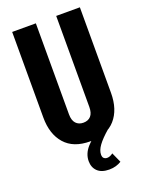

<svg xmlns="http://www.w3.org/2000/svg" viewBox="-167 -803 833 1082"><g transform="rotate(-20 249.0 -262.0)"><path d="M249 10Q149 10 97.5 -48.5Q46 -107 46 -207V-720H188V-174Q188 -138 204.5 -120Q221 -102 249 -102Q278 -102 294 -120Q310 -138 310 -174V-720H452V-207Q452 -107 400.5 -48.5Q349 10 249 10ZM296 196Q250 196 226 173Q202 150 202 112Q202 68 235 30.5Q268 -7 319 -37L366 -20Q322 18 301 47Q280 76 280 101Q280 117 288 123.5Q296 130 307 130Q324 130 342 116L369 176Q355 185 336.5 190.5Q318 196 296 196Z"/></g></svg>

Font: Instrument Sans Condensed
Style: Bold
Weight: 700
Width: 3
Designer: Rodrigo Fuenzalida
Foundry: fragTYPE
Version: Version 1.000;gftools[0.9.28]